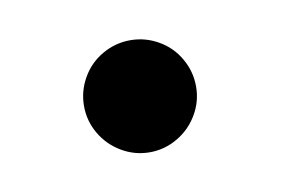

<svg xmlns="http://www.w3.org/2000/svg" viewBox="-32 -158 317 216"><g transform="rotate(-10 126.0 -50.0)"><path d="M189.5 -49.8Q189.5 -32.7 180.9 -18.1Q172.4 -3.4 157.5 5.4Q142.6 14.2 125.5 14.2Q108.4 14.2 93.5 5.4Q78.6 -3.4 70.1 -18.1Q61.5 -32.7 61.5 -49.8Q61.5 -66.9 70.1 -81.8Q78.6 -96.7 93.5 -105.2Q108.4 -113.8 125.5 -113.8Q142.6 -113.8 157.5 -105.2Q172.4 -96.7 180.9 -81.8Q189.5 -66.9 189.5 -49.8Z"/></g></svg>

Font: Playfair Display SC
Style: Regular
Weight: 400
Designer: Claus Eggers Sørensen
Foundry: Claus Eggers Sørensen
Version: Version 1.004;PS 001.004;hotconv 1.0.70;makeotf.lib2.5.58329